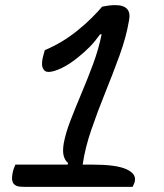

<svg xmlns="http://www.w3.org/2000/svg" viewBox="-20 -730 640 750"><path d="M40 -87H244L246 -93Q233 -104 228.5 -122.5Q224 -141 229 -170Q236 -209 255 -258.5Q274 -308 297.5 -363.5Q321 -419 343 -478Q365 -537 377 -596H371Q351 -568 331 -547.5Q311 -527 286 -507Q252 -479 220.5 -464Q189 -449 169 -449Q153 -449 146.5 -466Q140 -483 151 -520L155 -534Q190 -549 221 -567.5Q252 -586 283 -611Q314 -636 338.5 -660.5Q363 -685 379 -704Q388 -706 402 -708Q416 -710 430 -710Q496 -710 484 -650Q473 -585 447 -513.5Q421 -442 391 -368Q361 -294 336.5 -222.5Q312 -151 303 -87H341Q433 -87 472.5 -69.5Q512 -52 507 -24Q506 -17 503 -11Q500 -5 498 0H76Q55 0 46 -3.5Q37 -7 32 -14Q27 -22 27 -33.5Q27 -45 30 -58Q32 -67 35 -74.5Q38 -82 40 -87Z"/></svg>

Font: Recursive Sn Csl St
Style: Italic
Weight: 400
Italic angle: -15°
Version: Version 1.079;hotconv 1.0.112;makeotfexe 2.5.65598; ttfautoh